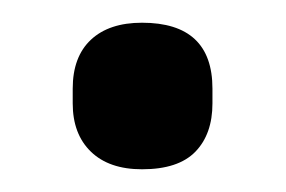

<svg xmlns="http://www.w3.org/2000/svg" viewBox="-20 -141 252 169"><path d="M105 8Q76 8 60 -7.5Q44 -23 44 -50V-63Q44 -91 60 -106Q76 -121 105 -121Q167 -121 167 -63V-50Q167 -23 152 -7.5Q137 8 105 8Z"/></svg>

Font: Sofia Sans Condensed SemiBold
Style: Regular
Weight: 600
Designer: Botio Nikoltchev, Ani Petrova
Foundry: lettersoup
Version: Version 4.101